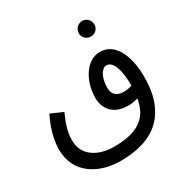

<svg xmlns="http://www.w3.org/2000/svg" viewBox="-183 -773 1069 1109"><g transform="rotate(-30 351.5 -218.0)"><path d="M517 -520C545 -520 568 -543 568 -571C568 -600 545 -624 517 -624C487 -624 464 -600 464 -571C464 -543 487 -520 517 -520ZM306 188C444 188 559 147 617 45C649 -8 666 -76 666 -164C666 -310 614 -418 515 -418C422 -418 360 -309 360 -201C360 -130 402 -67 504 -67C525 -67 549 -70 569 -77C564 -47 555 -21 544 0C505 69 428 98 315 98C210 98 121 48 121 -54C121 -109 134 -151 165 -220L85 -255C36 -159 29 -81 29 -47C29 120 171 188 306 188ZM449 -216C449 -285 478 -332 509 -332C554 -332 576 -260 576 -167C576 -164 576 -160 576 -158C559 -152 539 -149 521 -149C481 -149 449 -166 449 -216Z"/></g></svg>

Font: Noto Sans Arabic UI XCn Md
Style: Regular
Weight: 500
Width: 2
Designer: Monotype Design Team, Nadine Chahine and Nizar Qandah
Foundry: Monotype Imaging Inc.
Version: Version 2.010